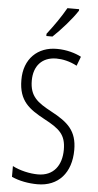

<svg xmlns="http://www.w3.org/2000/svg" viewBox="-63 -984 526 1032"><g transform="rotate(5 200.5 -468.5)"><path d="M321 -939V-947H258C230 -898 199 -853 158 -800V-788H191C231 -825 292 -893 321 -939ZM361 -191C361 -294 312 -337 220 -386C144 -427 101 -457 101 -543C101 -621 145 -672 223 -672C255 -672 295 -664 334 -643L353 -693C321 -710 273 -724 222 -724C118 -725 44 -655 45 -541C45 -427 104 -387 185 -343C270 -298 305 -269 305 -187C305 -103 262 -43 178 -43C134 -43 80 -55 40 -76V-18C81 1 132 10 180 10C292 10 361 -67 361 -191Z"/></g></svg>

Font: Noto Sans Lao Looped ExtraCondensed Light
Style: Regular
Weight: 300
Width: 2
Designer: Mark Frömberg, Ben Mitchell
Foundry: The Fontpad Ltd
Version: Version 1.002